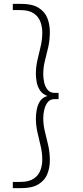

<svg xmlns="http://www.w3.org/2000/svg" viewBox="-20 -760 428 990"><path d="M46 178H84Q129 178 153.5 161.5Q178 145 188 119Q198 93 198 64Q198 27 189.5 -7.5Q181 -42 173 -78Q165 -114 165 -151Q165 -171 169.5 -195Q174 -219 186.5 -238.5Q199 -258 225 -265Q200 -274 187 -293Q174 -312 169.5 -335Q165 -358 165 -378Q165 -415 173 -450Q181 -485 189.5 -520Q198 -555 198 -593Q198 -622 188 -648.5Q178 -675 153.5 -691.5Q129 -708 84 -708H46V-740H91Q146 -740 178.5 -720Q211 -700 224 -667Q237 -634 237 -596Q237 -554 229 -518Q221 -482 212 -448Q203 -414 203 -377Q203 -357 208 -334.5Q213 -312 226 -296.5Q239 -281 262 -281H282V-249H262Q239 -249 226.5 -233.5Q214 -218 208.5 -195.5Q203 -173 203 -151Q203 -115 212 -80Q221 -45 229 -9Q237 27 237 67Q237 105 224 137.5Q211 170 178.5 190Q146 210 91 210H46Z"/></svg>

Font: Georama Expanded ExtraLight
Style: Regular
Weight: 250
Width: 7
Designer: Jean-Baptiste Levee
Foundry: Production Type
Version: Version 1.001